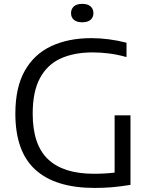

<svg xmlns="http://www.w3.org/2000/svg" viewBox="-20 -942 762 969"><path d="M458 6.5Q260 6.5 158.8 -85.2Q57.5 -177 57.5 -368.5Q57.5 -500.5 105 -584.8Q152.5 -669 238.8 -709.2Q325 -749.5 441 -749.5Q527.5 -749.5 618.5 -726.5V-654Q569.5 -667.5 527.8 -672.5Q486 -677.5 447 -677.5Q354 -677.5 286.2 -646.8Q218.5 -616 181.8 -548Q145 -480 145 -368.5Q145 -211.5 222.5 -138.2Q300 -65 453.5 -65Q510.5 -65 558.5 -71V-360H638.5V-9Q587 -0.5 544.8 3Q502.5 6.5 458 6.5ZM395 -829.5Q367.5 -829.5 353 -842Q338.5 -854.5 338.5 -875.5Q338.5 -897 353 -909.8Q367.5 -922.5 395 -922.5Q422.5 -922.5 437 -909.8Q451.5 -897 451.5 -875.5Q451.5 -854.5 437 -842Q422.5 -829.5 395 -829.5Z"/></svg>

Font: Encode Sans SmExp
Style: Regular
Weight: 400
Width: 6
Designer: Multiple Designers
Foundry: Impallari Type
Version: Version 3.002; ttfautohint (v1.8.3) -l 8 -r 50 -G 200 -x 14 